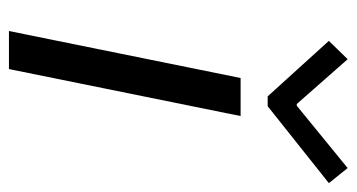

<svg xmlns="http://www.w3.org/2000/svg" viewBox="-204 -593 797 429"><g transform="rotate(90 194.5 -378.5)"><path d="M154.3 -517.6H239.3L134.3 0H49.3ZM71.3 -714.8 112.3 -756.8 212.4 -643.1H216.3L355.5 -756.8L389.2 -714.8L217.3 -578.1H195.3Z"/></g></svg>

Font: Reddit Sans Chocolate
Style: Italic
Weight: 400
Italic angle: -11.25°
Designer: Stephen Hutchings
Version: Version 1.013